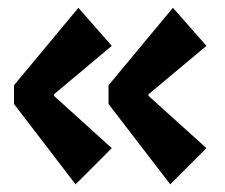

<svg xmlns="http://www.w3.org/2000/svg" viewBox="-20 -545 580 495"><path d="M16.1 -276.9V-325.2L182.1 -524.9L268.1 -426.8L119.1 -301.8V-297.9L268.1 -163.1L174.8 -69.8ZM259.8 -276.9V-325.2L425.8 -524.9L512.2 -426.8L362.8 -301.8V-297.9L512.2 -163.1L418.9 -69.8Z"/></svg>

Font: Zantroke
Style: Regular
Weight: 500
Foundry: gluk
Version: Version 0.36